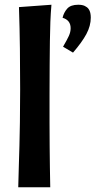

<svg xmlns="http://www.w3.org/2000/svg" viewBox="-20 -790 403 810"><path d="M197 -770Q194 -735 192.5 -698Q191 -661 190.5 -616.5Q190 -572 189.5 -517Q189 -462 189 -391Q189 -325 189 -271.5Q189 -218 189.5 -172Q190 -126 190.5 -84.5Q191 -43 192 0H57Q58 -52 59.5 -92Q61 -132 62 -175.5Q63 -219 64 -274.5Q65 -330 65 -414Q65 -499 64 -584.5Q63 -670 60 -760ZM244 -715Q249 -737 263.5 -753.5Q278 -770 310 -770Q327 -770 337.5 -765Q348 -760 353.5 -752.5Q359 -745 361 -735.5Q363 -726 363 -716Q363 -681 344.5 -646.5Q326 -612 288 -568L246 -593Q263 -622 270.5 -638.5Q278 -655 278 -671Q278 -705 244 -715Z"/></svg>

Font: CantoraOne
Style: Regular
Weight: 400
Designer: Pablo Impallari, Rodrigo Fuenzalida
Foundry: Pablo Impallari
Version: Version 1.001; ttfautohint (v0.8) -G 200 -r 50